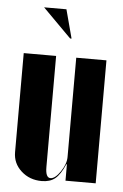

<svg xmlns="http://www.w3.org/2000/svg" viewBox="-51 -722 495 770"><g transform="rotate(5 196.5 -337.5)"><path d="M215.8 -569.8H210L95.2 -685.1H185.1ZM238.8 -65.9Q220.7 -23.9 200.2 -7.1Q179.7 9.8 146 9.8Q97.2 9.8 63.5 -20.8Q29.8 -51.3 29.8 -96.2V-495.1H160.2V-47.9Q160.2 -4.9 180.2 -4.9Q198.7 -4.9 220 -36.1Q241.2 -67.4 241.2 -95.2V-495.1H362.8V0H241.2V-65.9Z"/></g></svg>

Font: Moniqa Black Display
Style: Regular
Weight: 900
Designer: Rajesh Rajput
Foundry: Rajesh Rajput
Version: Version 1.000